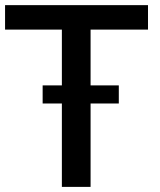

<svg xmlns="http://www.w3.org/2000/svg" viewBox="-34 -731 624 751"><path d="M430.7 -326.2V-397H132.8V-326.2ZM320.3 0V-615.2H544.9V-710.9H-14.2V-615.2H208V0Z"/></svg>

Font: Ride SemiBold
Style: Regular
Weight: 600
Version: Version 3.000